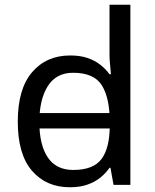

<svg xmlns="http://www.w3.org/2000/svg" viewBox="-20 -780 655 810"><path d="M104 -238V-303H480V-238ZM275 10Q175 10 115 -59.5Q55 -129 55 -267Q55 -405 115.5 -475.5Q176 -546 276 -546Q318 -546 349 -535.5Q380 -525 403 -507Q426 -489 442 -467H448Q447 -480 444.5 -505.5Q442 -531 442 -546V-760H530V0H459L446 -72H442Q426 -49 403 -30.5Q380 -12 348.5 -1Q317 10 275 10ZM289 -63Q374 -63 408.5 -109.5Q443 -156 443 -250V-266Q443 -366 410 -419.5Q377 -473 288 -473Q217 -473 181.5 -416.5Q146 -360 146 -265Q146 -169 181.5 -116Q217 -63 289 -63Z"/></svg>

Font: kannada115
Style: Book
Weight: 400
Designer: Jelle Bosma - Monotype Design Team
Foundry: Monotype Imaging Inc.
Version: Version 2.003